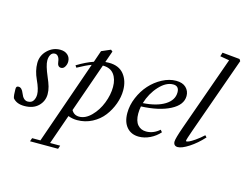

<svg xmlns="http://www.w3.org/2000/svg" viewBox="-133 -927 1752 1375"><g transform="rotate(15 742.5 -240.0)"><path d="M82.5 11.2Q24.9 11.2 -2.9 -23.4Q-9.3 -43.5 -9.3 -89.8Q-9.3 -102.1 -5.1 -106.9Q-1 -111.8 8.8 -111.8Q33.2 -111.8 47.9 -73.2Q65.9 -25.9 98.1 -25.9Q126.5 -25.9 138.9 -45.4Q151.4 -64.9 151.4 -91.8Q151.4 -129.4 121.6 -193.4Q93.8 -252.9 93.8 -310.1Q93.8 -365.7 134 -405.3Q174.3 -444.8 228.5 -444.8Q263.2 -444.8 284.2 -426Q305.2 -407.2 305.2 -376.5Q305.2 -356.9 294.7 -338.9Q284.2 -320.8 266.1 -320.8Q240.2 -320.8 236.3 -358.4Q233.9 -380.9 223.9 -394.3Q213.9 -407.7 199.7 -407.7Q178.7 -407.7 168.5 -390.1Q158.2 -372.6 158.2 -346.7Q158.2 -310.1 190.4 -234.9Q207.5 -195.8 215.3 -168.5Q223.1 -141.1 223.1 -113.3Q223.1 -61.5 185.8 -25.1Q148.4 11.2 82.5 11.2Z M474.1 11.2Q439.5 11.2 407.7 -1L330.6 219.2H405.3L396.5 244.6H188.5L197.3 219.2H258.8L473.6 -398.4Q434.1 -384.3 372.6 -350.1L362.3 -365.2Q427.2 -404.8 482.9 -423.8L512.7 -510.3L579.1 -539.1L592.3 -528.8L562.5 -443.4Q576.7 -444.8 589.8 -444.8Q663.6 -444.8 701.2 -398.2Q738.8 -351.6 738.8 -279.8Q738.8 -230 720.2 -179Q701.7 -127.9 668.9 -85.2Q636.2 -42.5 585 -15.6Q533.7 11.2 474.1 11.2ZM662.1 -284.7Q662.1 -342.8 635 -378.4Q607.9 -414.1 552.2 -414.1L424.8 -50.3Q443.4 -16.6 481.9 -16.6Q528.3 -16.6 571 -59.6Q613.8 -102.5 637.9 -164.3Q662.1 -226.1 662.1 -284.7Z M931.6 11.2Q875 11.2 842 -26.9Q809.1 -64.9 809.1 -131.8Q809.1 -189.5 833.3 -246.8Q857.4 -304.2 896.2 -347.4Q935.1 -390.6 986.3 -417.7Q1037.6 -444.8 1088.4 -444.8Q1136.7 -444.8 1162.1 -419.9Q1187.5 -395 1187.5 -358.4Q1187.5 -292 1105.7 -249.8Q1023.9 -207.5 891.1 -202.1Q885.7 -173.8 885.7 -148.4Q885.7 -92.8 909.7 -65.4Q933.6 -38.1 972.7 -38.1Q1026.4 -38.1 1071.3 -77.6L1084.5 -62Q1054.2 -27.8 1013.2 -8.3Q972.2 11.2 931.6 11.2ZM1074.2 -414.1Q1021.5 -414.1 970.9 -358.9Q920.4 -303.7 897.9 -228.5Q999 -234.9 1058.6 -271.7Q1118.2 -308.6 1118.2 -366.7Q1118.2 -414.1 1074.2 -414.1Z M1220.2 11.2Q1205.1 11.2 1196.8 2.7Q1188.5 -5.9 1188.5 -21.5Q1188.5 -44.4 1219.7 -132.8L1415.5 -684.6L1347.2 -696.3L1356 -725.1L1485.4 -712.9L1494.1 -699.2L1292 -129.9Q1266.6 -58.6 1266.6 -48.3Q1266.6 -44.4 1271 -44.4Q1277.3 -44.4 1290.5 -50Q1303.7 -55.7 1331.3 -74.5Q1358.9 -93.3 1390.1 -122.1L1402.3 -108.9Q1354.5 -56.2 1302.5 -22.5Q1250.5 11.2 1220.2 11.2Z"/></g></svg>

Font: Elstob
Style: Italic
Weight: 400
Italic angle: -20°
Designer: Peter S. Baker
Version: Version 1.015